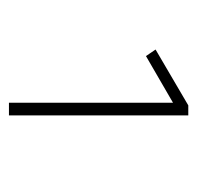

<svg xmlns="http://www.w3.org/2000/svg" viewBox="-26 -748 451 440"><g transform="rotate(90 200.0 -528.5)"><path d="M245 -734V-323H216V-699L109 -637L94 -659L222 -734Z"/></g></svg>

Font: Firava
Style: Regular
Weight: 400
Designer: Carrois Corporate & Edenspiekermann AG
Foundry: Greg Finn Gibson
Version: Version 5.000